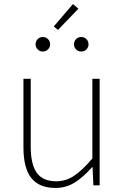

<svg xmlns="http://www.w3.org/2000/svg" viewBox="-20 -917 617 950"><path d="M96 -188V-527H132V-192Q132 -104 162 -62Q192 -20 258 -20Q305 -20 345.5 -46.5Q386 -73 437 -133V-527H473V0H442L438 -90H436Q392 -40 349 -13.5Q306 13 255 13Q174 13 135 -36Q96 -85 96 -188ZM156 -697Q156 -713 166.5 -723.5Q177 -734 191 -734Q207 -734 217.5 -723.5Q228 -713 228 -697Q228 -683 217.5 -672.5Q207 -662 191 -662Q177 -662 166.5 -672.5Q156 -683 156 -697ZM246 -786 341 -897 368 -874 267 -769ZM346 -697Q346 -713 356.5 -723.5Q367 -734 382 -734Q397 -734 407.5 -723.5Q418 -713 418 -697Q418 -683 407.5 -672.5Q397 -662 382 -662Q367 -662 356.5 -672.5Q346 -683 346 -697Z"/></svg>

Font: Merged Yaku Han JP Thin
Style: Regular
Weight: 250
Designer: Ryoko NISHIZUKA 西塚涼子 (kana, bopomofo & ideographs); Paul D. Hunt (Latin, Greek & Cyrillic); Sandoll Communications 산돌커뮤니
Foundry: Adobe
Version: Version 2.004